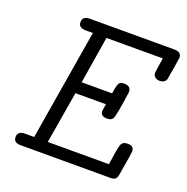

<svg xmlns="http://www.w3.org/2000/svg" viewBox="-113 -717 803 823"><g transform="rotate(20 289.0 -305.5)"><path d="M34 -26Q34 -53 68 -53H109L193 -558H160Q127 -558 127 -584Q127 -611 160 -611H546Q578 -611 578 -585Q578 -581 570 -533Q562 -485 561 -481Q554 -463 531 -463Q519 -463 510.5 -470Q502 -477 502 -488Q502 -498 512 -558H255L220 -343H359Q365 -387 373 -394Q379 -400 394 -400Q425 -400 425 -373Q409 -257 401 -245Q394 -234 376 -234H375Q345 -234 345 -258Q345 -260 350 -290H211L171 -53H450Q460 -128 466.5 -145.5Q473 -163 494 -163H497Q525 -163 525 -138Q525 -131 508 -30Q505 -11 497.5 -5.5Q490 0 475 0H66Q34 0 34 -26Z"/></g></svg>

Font: CMU Typewriter Text
Style: LightOblique
Weight: 200
Italic angle: -9.46001°
Version: Version 0.7.0